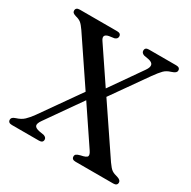

<svg xmlns="http://www.w3.org/2000/svg" viewBox="-156 -852 1000 1004"><g transform="rotate(30 343.5 -350.0)"><path d="M587.5 -89.5Q606 -63 618.5 -54.5Q631 -46 655.5 -40Q676 -33 676 -19Q676 0 652.5 0H425Q401.5 0 401.5 -19Q401.5 -27.5 407.5 -32.5Q413.5 -37.5 431 -42Q464.5 -48.5 468.5 -58.8Q472.5 -69 459.5 -88L312.5 -306.5L164.5 -95.5Q148 -72 152.5 -60Q157 -48 182.5 -43L210 -38.5Q227.5 -32.5 227.5 -19Q227.5 0 204.5 0H40.5Q17 0 17 -19.5Q17 -26 22 -31.5Q27 -37 41 -41.5Q69 -50 86.2 -66.2Q103.5 -82.5 122.5 -109L287.5 -343.5L106.5 -612Q90 -636 78.2 -645.5Q66.5 -655 45.5 -660Q31.5 -664.5 27.2 -669.2Q23 -674 23 -681Q23 -700 46.5 -700H272Q295.5 -700 295.5 -681Q295.5 -666.5 278.5 -661L247.5 -656.5Q209 -648.5 231.5 -616.5L370 -411L503 -601.5Q533 -645 488 -655L458 -660.5Q441 -666.5 441 -681Q441 -700 463.5 -700H628.5Q652 -700 652 -681.5Q652 -674 645.8 -668.2Q639.5 -662.5 622.5 -657Q598.5 -650 583.2 -634.8Q568 -619.5 544 -586L395 -374.5Z"/></g></svg>

Font: Fraunces 72pt Soft
Style: Regular
Weight: 400
Version: Version 1.000;[b76b70a41]